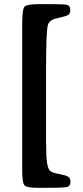

<svg xmlns="http://www.w3.org/2000/svg" viewBox="-20 -765 404 930"><path d="M169.4 -745.1H231.4Q293.5 -745.1 306.9 -740.7Q320.3 -736.3 320.3 -717Q320.3 -697.8 308.8 -691.7Q297.4 -685.5 258.1 -677.2Q218.8 -668.9 211.9 -644Q203.1 -612.3 203.1 -425.8V-72.8L203.6 -60.5Q204.1 -48.3 204.1 -37.1Q204.1 39.1 220.2 60.1Q228.5 70.8 261.7 76.9Q294.9 83 308.1 89.6Q321.3 96.2 321.3 116Q321.3 135.7 306.4 140.1Q291.5 144.5 244.6 144.5H158.2Q107.4 144.5 97.4 131.3Q87.4 118.2 87.4 51.3V-638.7Q87.4 -714.8 96.7 -730Q106 -745.1 169.4 -745.1Z"/></svg>

Font: Averia Serif Libre
Style: Bold
Weight: 700
Version: Version 1.002